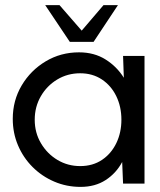

<svg xmlns="http://www.w3.org/2000/svg" viewBox="-20 -719 626 752"><path d="M462 -500H546V0H462L458.5 -84.5Q435 -40.5 393.8 -13.8Q352.5 13 295.5 13Q240.5 13 192.2 -7.8Q144 -28.5 107.5 -65Q71 -101.5 50.5 -149.8Q30 -198 30 -253.5Q30 -325.5 65 -384.5Q100 -443.5 159 -478.8Q218 -514 289.5 -514Q349 -514 393.2 -486.2Q437.5 -458.5 465 -414.5ZM294 -68.5Q343.5 -68.5 379.8 -93Q416 -117.5 435.8 -158.8Q455.5 -200 455.5 -250Q455.5 -301 435.5 -342.2Q415.5 -383.5 379 -407.8Q342.5 -432 294 -432Q244.5 -432 204 -407.5Q163.5 -383 139.8 -341.8Q116 -300.5 116 -250Q116 -199 140.5 -157.8Q165 -116.5 205.2 -92.5Q245.5 -68.5 294 -68.5ZM253.5 -555 157 -699H213L300 -599L385.5 -699H442L346.5 -555Z"/></svg>

Font: Urbanist Medium
Style: Regular
Weight: 500
Designer: Corey Hu
Foundry: Corey Hu
Version: Version 1.321; ttfautohint (v1.8.4.7-5d5b)